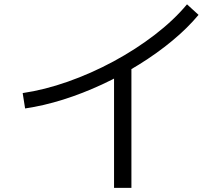

<svg xmlns="http://www.w3.org/2000/svg" viewBox="-20 -814 1040 900"><path d="M86.3 -377.7Q188.6 -392.7 298 -431.2Q407.3 -469.7 511.8 -526Q616.3 -582.4 705.5 -650.9Q794.6 -719.3 856.6 -793.7L910.7 -744.3Q858.4 -681.6 787 -622.6Q715.7 -563.6 632.2 -511.8Q548.7 -460 458.2 -418Q367.7 -376 276 -347.1Q184.3 -318.3 97.7 -305.6ZM514.6 66.7V-505.7H596V66.7Z"/></svg>

Font: M PLUS 2 Thin
Style: Regular
Weight: 100
Designer: Coji Morishita
Foundry: UNDERFOREST DESIGN
Version: Version 1.001